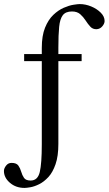

<svg xmlns="http://www.w3.org/2000/svg" viewBox="-83 -715 539 951"><path d="M435.1 -610.8Q435.1 -598.1 423.8 -584.7Q412.6 -571.3 395.5 -570.3Q376.5 -569.8 364.5 -582.8Q352.5 -595.7 341.1 -613.5Q329.6 -631.3 314.2 -644.8Q298.8 -658.2 273.4 -658.2Q242.2 -658.2 228 -639.6Q213.9 -621.1 210 -581.8Q206.1 -542.5 206.1 -479.5V-447.3H321.3V-412.1H206.1V-2Q206.1 58.6 192.1 98.6Q178.2 138.7 156.5 162.1Q134.8 185.5 111.1 197.3Q87.4 209 67.9 212.4Q48.3 215.8 38.6 215.8Q-4.4 215.8 -33.9 190.4Q-63.5 165 -63.5 131.8Q-63.5 119.1 -53 105.5Q-42.5 91.8 -25.9 91.8Q-1.5 91.8 7.8 105Q17.1 118.2 22 135.5Q26.9 152.8 35.9 166Q44.9 179.2 68.8 179.2Q104 179.2 114 137Q124 94.7 124 0V-412.1H36.6V-447.3H124V-477.5Q124 -538.1 140.1 -577.9Q156.2 -617.7 181.2 -641.4Q206.1 -665 232.7 -676.5Q259.3 -688 281 -691.4Q302.7 -694.8 312 -694.8Q340.3 -694.8 368.7 -683.1Q397 -671.4 416 -652.3Q435.1 -633.3 435.1 -610.8Z"/></svg>

Font: Awami Nastaliq
Style: Regular
Weight: 400
Designer: Peter Martin, SIL International
Foundry: SIL International
Version: Version 3.100